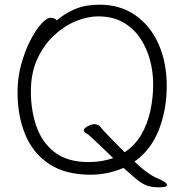

<svg xmlns="http://www.w3.org/2000/svg" viewBox="-20 -731 785 821"><path d="M508 -13Q478 0 442.5 8Q407 16 366 16Q259 16 190 -30Q121 -76 88 -155.5Q55 -235 55 -337Q55 -398 70.5 -455Q86 -512 109 -557Q132 -602 156 -628.5Q180 -655 197 -655Q205 -655 212 -652Q219 -649 223 -644Q259 -675 303 -693Q347 -711 405 -711Q494 -711 558.5 -666Q623 -621 658 -542.5Q693 -464 693 -363Q693 -263 659.5 -176.5Q626 -90 555 -40Q562 -33 578 -19Q594 -5 613.5 9Q633 23 650 30Q694 48 694 60Q694 70 660 70Q630 70 609.5 63Q589 56 567 38Q545 20 508 -13ZM387 -200Q404 -197 409 -189.5Q414 -182 423 -172Q431 -163 457.5 -136Q484 -109 513 -80Q558 -110 584.5 -156Q611 -202 623 -257.5Q635 -313 635 -371Q635 -423 621.5 -474Q608 -525 579.5 -567.5Q551 -610 506.5 -635.5Q462 -661 399 -661Q355 -661 305.5 -641Q256 -621 212 -580.5Q168 -540 140 -480Q112 -420 112 -339Q112 -259 136 -190Q160 -121 214.5 -79.5Q269 -38 358 -38Q416 -38 464 -55Q434 -84 407.5 -109.5Q381 -135 373 -142Q357 -157 350 -160Q343 -163 339 -170Q338 -171 338 -173Q338 -182 354.5 -191Q371 -200 383 -200Z"/></svg>

Font: Moon Stars Kai T Light
Style: Regular
Weight: 300
Designer: GuiWonder
Version: Version 1.101